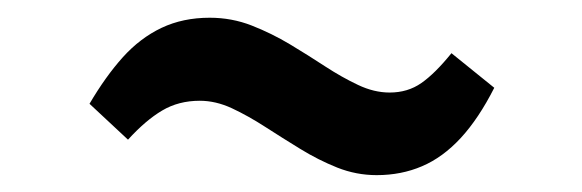

<svg xmlns="http://www.w3.org/2000/svg" viewBox="-20 -394 673 222"><path d="M415.5 -191.5Q392 -191.5 370 -200.2Q348 -209 327.2 -221.8Q306.5 -234.5 286.8 -247.2Q267 -260 248.2 -268.8Q229.5 -277.5 211 -277.5Q186.5 -277.5 167.5 -266.2Q148.5 -255 128 -232.5L83.5 -274Q102 -305.5 122 -327.8Q142 -350 166.8 -361.8Q191.5 -373.5 222.5 -373.5Q248 -373.5 271 -364.5Q294 -355.5 315.2 -342.8Q336.5 -330 356 -317.2Q375.5 -304.5 394 -295.8Q412.5 -287 430.5 -287Q451.5 -287 467.2 -298Q483 -309 502 -332.5L551.5 -292.5Q533.5 -257 512.8 -234.5Q492 -212 468 -201.8Q444 -191.5 415.5 -191.5Z"/></svg>

Font: Merriweather Light 18pt
Style: Bold Italic
Weight: 700
Italic angle: -7.8°
Version: Version 2.101